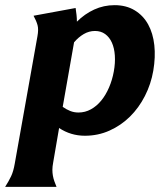

<svg xmlns="http://www.w3.org/2000/svg" viewBox="-22 -515 620 744"><path d="M-2 209Q12 187 21 168Q30 149 35 120L123 -374Q128 -401 123.5 -417.5Q119 -434 108 -454L271 -484Q273 -470 274.5 -457.5Q276 -445 276 -431Q306 -461 343 -478Q380 -495 422 -495Q467 -495 500 -475Q533 -455 552 -420.5Q571 -386 576 -340Q581 -294 572 -241Q563 -189 539.5 -143Q516 -97 481.5 -63Q447 -29 402.5 -9Q358 11 307 11Q252 11 207 -19L184 115Q181 131 181 143Q181 155 183 166Q185 177 188.5 187Q192 197 197 209ZM346 -395Q323 -395 302.5 -383Q282 -371 265 -351L221 -101Q235 -91 250 -85Q265 -79 282 -79Q308 -79 330.5 -91.5Q353 -104 370.5 -125.5Q388 -147 400.5 -176Q413 -205 419 -238Q425 -271 423 -300Q421 -329 411.5 -350Q402 -371 385.5 -383Q369 -395 346 -395Z"/></svg>

Font: LT Museum
Style: Bold Italic
Weight: 700
Designer: Daniel Lyons
Foundry: LyonsType
Version: Version 1.011